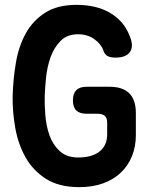

<svg xmlns="http://www.w3.org/2000/svg" viewBox="-20 -760 640 790"><path d="M421 -255Q421 -275 411 -283.5Q401 -292 381 -292H336Q308 -292 294 -305.5Q280 -319 280 -347Q280 -375 294 -389Q308 -403 336 -403H431Q485 -403 512 -376Q539 -349 539 -295V-204Q539 -157 523 -117.5Q507 -78 477 -49.5Q447 -21 404 -5.5Q361 10 306 10Q223 10 169.5 -24Q116 -58 85.5 -112Q55 -166 43 -232.5Q31 -299 32 -365Q34 -435 45.5 -502.5Q57 -570 86 -622.5Q115 -675 165.5 -707.5Q216 -740 295 -740Q333 -740 367 -732.5Q401 -725 429.5 -709Q458 -693 479.5 -669Q501 -645 514 -611Q531 -570 515 -546.5Q499 -523 455 -523Q433 -523 421.5 -530Q410 -537 405 -553Q396 -579 368 -599Q340 -619 301 -619Q256 -619 229 -591.5Q202 -564 188 -524.5Q174 -485 169.5 -441Q165 -397 164 -365Q163 -330 166.5 -286Q170 -242 183.5 -203.5Q197 -165 225.5 -138.5Q254 -112 302 -112Q359 -112 390 -137Q421 -162 421 -207Z"/></svg>

Font: Maple Mono
Style: Bold
Weight: 700
Monospace: yes
Designer: subframe7536
Version: Version 7.200